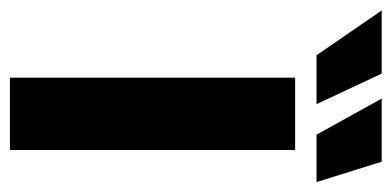

<svg xmlns="http://www.w3.org/2000/svg" viewBox="-296 -554 770 377"><g transform="rotate(90 88.5 -365.0)"><path d="M52 0V-560H194V0ZM217 -730 257 -602H164L93 -730ZM44 -730 104 -602H8L-80 -730Z"/></g></svg>

Font: Tektur SemiBold
Style: Regular
Weight: 600
Designer: Adam Jagosz
Foundry: Adam Jagosz
Version: Version 1.005;gftools[0.9.30]